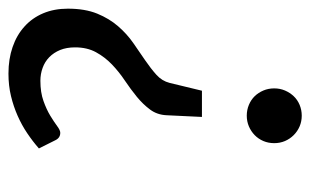

<svg xmlns="http://www.w3.org/2000/svg" viewBox="-164 -396 734 454"><g transform="rotate(90 203.0 -169.0)"><path d="M327 106Q310.5 120.5 291.2 133.5Q272 146.5 250 156.2Q228 166 203.2 172Q178.5 178 150 178Q115.5 178 87.2 168.2Q59 158.5 38.8 140.2Q18.5 122 7.5 96Q-3.5 70 -3.5 37.5Q-3.5 -3 8.2 -31.8Q20 -60.5 38 -81.2Q56 -102 77.5 -117Q99 -132 118.5 -145.2Q138 -158.5 152.8 -171.8Q167.5 -185 172 -203L190.5 -279.5H252.5L248.5 -196Q247.5 -173.5 235 -156.8Q222.5 -140 204.8 -125.5Q187 -111 166.5 -97.2Q146 -83.5 128.5 -66.8Q111 -50 99.5 -29Q88 -8 88 20.5Q88 40.5 94.2 55.8Q100.5 71 111.2 81.5Q122 92 136.5 97.2Q151 102.5 167 102.5Q194.5 102.5 214.8 95.2Q235 88 249.8 79Q264.5 70 274.2 62.8Q284 55.5 290 55.5Q302 55.5 307.5 67ZM185 -450.5Q185 -464 190 -475.8Q195 -487.5 203.5 -496.5Q212 -505.5 224 -510.5Q236 -515.5 249.5 -515.5Q263 -515.5 274.8 -510.5Q286.5 -505.5 295.5 -496.5Q304.5 -487.5 309.5 -475.8Q314.5 -464 314.5 -450.5Q314.5 -436.5 309.5 -424.8Q304.5 -413 295.5 -404.2Q286.5 -395.5 274.8 -390.5Q263 -385.5 249.5 -385.5Q236 -385.5 224 -390.5Q212 -395.5 203.5 -404.2Q195 -413 190 -424.8Q185 -436.5 185 -450.5Z"/></g></svg>

Font: Lato Medium
Style: Italic
Weight: 500
Italic angle: -7°
Designer: Lukasz Dziedzic
Foundry: tyPoland Lukasz Dziedzic
Version: Version 2.006; 2014-01-15